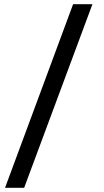

<svg xmlns="http://www.w3.org/2000/svg" viewBox="-20 -752 495 914"><path d="M95 142 420 -732H328L4 142Z"/></svg>

Font: Arima Koshi Medium
Style: Regular
Weight: 500
Designer: Joana Correia and Natanael Gama
Foundry: NDISCOVER
Version: Version 1.019;PS 001.019;hotconv 1.0.88;makeotf.lib2.5.64775